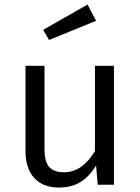

<svg xmlns="http://www.w3.org/2000/svg" viewBox="-20 -817 621 849"><path d="M367.2 -796.9 404.8 -725.1 196.8 -640.1 170.9 -685.1ZM483.9 -525.9V0H412.1L404.8 -85Q374.5 -35.6 335.2 -11.7Q295.9 12.2 240.2 12.2Q170.4 12.2 131.6 -29.8Q92.8 -71.8 92.8 -148.9V-525.9H176.8V-158.2Q176.8 -102.5 197.3 -78.9Q217.8 -55.2 263.2 -55.2Q343.3 -55.2 399.9 -148.9V-525.9Z"/></svg>

Font: Fira Sans Book
Style: Regular
Weight: 350
Designer: Carrois Corporate & Edenspiekermann AG
Foundry: Carrois Corporate GbR & Edenspiekermann AG
Version: Version 4.203;PS 004.203;hotconv 1.0.88;makeotf.lib2.5.64775